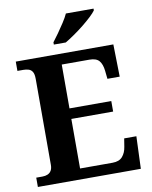

<svg xmlns="http://www.w3.org/2000/svg" viewBox="-99 -1004 851 1077"><g transform="rotate(-10 326.5 -465.5)"><path d="M28.1 0V-53H63.2Q80.5 -53 93.5 -58.7Q106.5 -64.3 114 -76.8Q121.4 -89.3 121.4 -109.6V-599.4Q121.4 -626.8 113.3 -639.7Q105.2 -652.7 91.6 -656.8Q78.1 -661 62 -661H28.1V-714H583.8L587.6 -529.7H517.6L512.6 -576.8Q508.6 -613.8 492.3 -633.4Q476 -653 436.8 -653H279.2V-403.2H517.3V-343.2H279.2V-61H464.1Q502.4 -61 521 -82.6Q539.6 -104.2 544.6 -137.2L552.2 -184.3H621.6L614.6 0ZM255 -784Q270 -803 288.3 -829Q306.6 -855 324.2 -882Q341.8 -909 351.8 -931H509.3V-921Q500.3 -908 479.1 -888Q457.9 -868 430.5 -846Q403.1 -824 374.8 -804.5Q346.6 -785 323.1 -771H255Z"/></g></svg>

Font: Noto Serif Gurmukhi
Style: Regular
Weight: 400
Designer: Vaibhav Singh and the Monotype Design Team
Foundry: Monotype Imaging Inc.
Version: Version 2.003